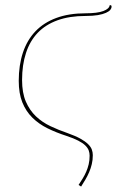

<svg xmlns="http://www.w3.org/2000/svg" viewBox="-20 -528 440 722"><path d="M63 -227Q63 -179 77.2 -146Q91.5 -113 115.2 -90.5Q139 -68 169.8 -53.5Q200.5 -39 234 -27.5Q263.5 -17 282 -6.8Q300.5 3.5 311 13.8Q321.5 24 325.2 34.2Q329 44.5 329 55.5Q329 73.5 325.2 89.2Q321.5 105 315.2 119.5Q309 134 301 147.5Q293 161 285 173.5L275.5 167.5Q283.5 155.5 291 143.2Q298.5 131 304.2 117.8Q310 104.5 313.5 89.8Q317 75 317 57.5Q317 47 313.5 37.5Q310 28 300.5 18.8Q291 9.5 274 0.8Q257 -8 230 -17Q191 -29.5 158.2 -45.8Q125.5 -62 101.5 -85.8Q77.5 -109.5 64 -143Q50.5 -176.5 50.5 -224Q50.5 -283 66.2 -330.2Q82 -377.5 113.2 -410.2Q144.5 -443 191.8 -460.5Q239 -478 302 -478Q346 -478 368.5 -486.5Q391 -495 392.5 -508.5H395.5Q399.5 -508.5 399.5 -503Q399.5 -497 394.8 -491Q390 -485 378.5 -479.8Q367 -474.5 348.2 -471.2Q329.5 -468 301.5 -468Q241.5 -468 196.5 -451.8Q151.5 -435.5 122 -404.8Q92.5 -374 77.8 -329Q63 -284 63 -227Z"/></svg>

Font: Lato Hairline
Style: Italic
Weight: 100
Italic angle: -7°
Designer: Lukasz Dziedzic
Foundry: tyPoland Lukasz Dziedzic
Version: Version 2.007; 2014-02-27